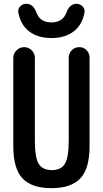

<svg xmlns="http://www.w3.org/2000/svg" viewBox="-20 -978 540 1008"><path d="M329.1 -913.1Q345.7 -958 381.8 -958Q400.4 -958 413.6 -944.3Q426.8 -930.7 423.8 -913.1Q412.1 -847.7 366.7 -813Q321.3 -778.3 250 -778.3Q178.7 -778.3 133.3 -813Q87.9 -847.7 76.2 -913.1Q73.2 -930.7 85.9 -944.3Q98.6 -958 118.2 -958Q154.3 -958 170.9 -913.1Q189.5 -860.4 250 -860.4Q310.5 -860.4 329.1 -913.1ZM49.8 -210V-673.8Q49.8 -697.3 66.9 -713.9Q84 -730.5 106.9 -730.5Q129.9 -730.5 146.5 -713.9Q163.1 -697.3 163.1 -673.8V-240.2Q163.1 -149.4 183.6 -117.2Q204.1 -85 252 -85Q299.8 -85 320.3 -117.2Q340.8 -149.4 340.8 -240.2V-675.8Q340.8 -698.2 356.9 -714.4Q373 -730.5 396.5 -730.5Q418.9 -730.5 434.6 -714.4Q450.2 -698.2 450.2 -675.8V-210Q450.2 -92.8 401.9 -41.5Q353.5 9.8 250 9.8Q146.5 9.8 98.1 -41.5Q49.8 -92.8 49.8 -210Z"/></svg>

Font: Rounded Mgen+ 1m medium
Style: Regular
Weight: 500
Designer: [Source Han Sans]
Ryoko NISHIZUKA  (kana & ideographs); Paul D. Hunt (Latin, Greek & Cyrillic); Wenlong ZHANG  (bopomofo
Version: Version 1.059.20150602